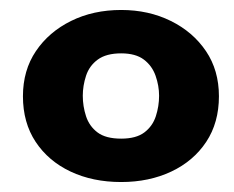

<svg xmlns="http://www.w3.org/2000/svg" viewBox="-20 -708 470 385"><path d="M223 -343Q166 -343 121.5 -364Q77 -385 51.5 -423.5Q26 -462 26 -515Q26 -567 52 -605.5Q78 -644 122.5 -666Q167 -688 223 -688Q278 -688 322.5 -666Q367 -644 393 -605.5Q419 -567 419 -515Q419 -462 393.5 -423.5Q368 -385 323.5 -364Q279 -343 223 -343ZM223 -430Q253 -430 269.5 -442.5Q286 -455 292.5 -475Q299 -495 299 -516Q299 -536 292 -556Q285 -576 268.5 -588.5Q252 -601 223 -601Q193 -601 176 -588.5Q159 -576 152.5 -556Q146 -536 146 -516Q146 -495 152.5 -475Q159 -455 175.5 -442.5Q192 -430 223 -430Z"/></svg>

Font: Teachers
Style: Regular
Weight: 400
Designer: Alfredo Marco Pradil, Chank Diesel
Version: Version 1.001